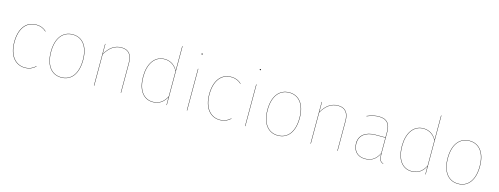

<svg xmlns="http://www.w3.org/2000/svg" viewBox="-19 -1511 5972 2300"><g transform="rotate(15 2967.0 -361.0)"><path d="M282.1 -527.2C156 -527.2 79.3 -426 79.3 -256.1C79.3 -86.1 164.4 9.1 280.4 9.1C341.1 9.1 381.6 -12.9 414.9 -44L411.8 -46.4C378.8 -15.6 338.8 5.2 280.3 5.2C166.9 5.2 83.4 -88.7 83.4 -256.1C83.4 -424.6 159.6 -523.3 282.2 -523.3C333.2 -523.3 372.9 -507.4 407.7 -474.8L410.8 -477.2C375.4 -510.3 335.4 -527.2 282.1 -527.2Z M735 -527.2C613.6 -527.2 533.3 -431 533.3 -258.1C533.3 -91 608.6 9.1 733.1 9.1C856.4 9.1 933.9 -89 933.9 -262C933.9 -429.5 857.5 -527.2 735 -527.2ZM735 -523.4C855.4 -523.4 929.8 -427.3 929.8 -262C929.8 -90.9 854.2 5.2 733.1 5.2C610.9 5.2 537.3 -92.9 537.3 -258.1C537.3 -429.2 615.8 -523.3 735 -523.3Z M1339.4 -527.2C1252.5 -527.2 1189 -476.5 1141.3 -393.2L1141 -517.2H1137.3V0H1141.3V-386.7C1189.3 -471.6 1252.7 -523.4 1339.3 -523.4C1431.9 -523.4 1469.8 -465.5 1469.8 -367.9V0H1473.8V-368.1C1473.8 -467.4 1434.3 -527.2 1339.4 -527.2Z M2036.9 -730.6V-426.4C2012.2 -474.8 1960.1 -527.2 1874.8 -527.2C1750.5 -527.2 1677.3 -416.2 1677.3 -257.1C1677.3 -88.1 1751.5 9.1 1868.4 9.1C1955.5 9.1 2003.5 -38.8 2036.9 -99.2L2037.2 0H2040.9V-730.3ZM1868.5 5.2C1753.7 5.2 1681.4 -90.2 1681.4 -257.1C1681.3 -414.8 1753.4 -523.4 1874.9 -523.4C1958.9 -523.4 2010.2 -471.7 2036.9 -420.6V-106.1C2001.9 -42.3 1955.1 5.2 1868.5 5.2Z M2291.3 -707.8C2286.4 -707.8 2283.8 -704.1 2283.8 -700.4C2283.8 -696.7 2286.4 -693.1 2291.3 -693.1C2296.2 -693.1 2298.7 -696.7 2298.7 -700.4C2298.7 -704.1 2296.2 -707.8 2291.3 -707.8ZM2293.3 -517.2H2289.3V0H2293.3Z M2700.1 -527.2C2574 -527.2 2497.3 -426 2497.3 -256.1C2497.3 -86.1 2582.4 9.1 2698.4 9.1C2759.1 9.1 2799.6 -12.9 2832.9 -44L2829.8 -46.4C2796.8 -15.6 2756.8 5.2 2698.3 5.2C2584.9 5.2 2501.4 -88.7 2501.4 -256.1C2501.4 -424.6 2577.6 -523.3 2700.2 -523.3C2751.2 -523.3 2790.9 -507.4 2825.7 -474.8L2828.8 -477.2C2793.4 -510.3 2753.4 -527.2 2700.1 -527.2Z M3013.3 -707.8C3008.4 -707.8 3005.8 -704.1 3005.8 -700.4C3005.8 -696.7 3008.4 -693.1 3013.3 -693.1C3018.2 -693.1 3020.7 -696.7 3020.7 -700.4C3020.7 -704.1 3018.2 -707.8 3013.3 -707.8ZM3015.3 -517.2H3011.3V0H3015.3Z M3421 -527.2C3299.6 -527.2 3219.3 -431 3219.3 -258.1C3219.3 -91 3294.6 9.1 3419.1 9.1C3542.4 9.1 3619.9 -89 3619.9 -262C3619.9 -429.5 3543.5 -527.2 3421 -527.2ZM3421 -523.4C3541.4 -523.4 3615.8 -427.3 3615.8 -262C3615.8 -90.9 3540.2 5.2 3419.1 5.2C3296.9 5.2 3223.3 -92.9 3223.3 -258.1C3223.3 -429.2 3301.8 -523.3 3421 -523.3Z M4025.4 -527.2C3938.5 -527.2 3875 -476.5 3827.3 -393.2L3827 -517.2H3823.3V0H3827.3V-386.7C3875.3 -471.6 3938.7 -523.4 4025.3 -523.4C4117.9 -523.4 4155.8 -465.5 4155.8 -367.9V0H4159.8V-368.1C4159.8 -467.4 4120.3 -527.2 4025.4 -527.2Z M4675.5 -110V-372C4675.5 -468.6 4637.7 -527.2 4533.1 -527.2C4486.7 -527.2 4439.7 -516.1 4384.9 -493.2L4386.5 -489.5C4441.1 -512.3 4487.1 -523.4 4533.1 -523.4C4635.8 -523.4 4671.5 -465.4 4671.5 -371.8V-304.4H4548.1C4425.1 -304.4 4348.6 -246.4 4348.6 -144.9C4348.6 -55.6 4402.1 9.1 4499.2 9.1C4583.6 9.1 4636.6 -30.6 4671.8 -103.4C4671.9 -33.2 4683.8 -4.7 4726.4 9.1L4727.9 5.7C4685.8 -7.2 4675.5 -37.4 4675.5 -110ZM4499.2 5.2C4404.6 5.2 4352.8 -57.5 4352.8 -144.9C4352.8 -243.5 4427.3 -300.6 4548.5 -300.6H4671.5V-109.8C4635.7 -35.9 4585.7 5.2 4499.2 5.2Z M5246.9 -730.6V-426.4C5222.2 -474.8 5170.1 -527.2 5084.8 -527.2C4960.5 -527.2 4887.3 -416.2 4887.3 -257.1C4887.3 -88.1 4961.5 9.1 5078.4 9.1C5165.5 9.1 5213.5 -38.8 5246.9 -99.2L5247.2 0H5250.9V-730.3ZM5078.5 5.2C4963.7 5.2 4891.4 -90.2 4891.4 -257.1C4891.3 -414.8 4963.4 -523.4 5084.9 -523.4C5168.9 -523.4 5220.2 -471.7 5246.9 -420.6V-106.1C5211.9 -42.3 5165.1 5.2 5078.5 5.2Z M5656 -527.2C5534.6 -527.2 5454.3 -431 5454.3 -258.1C5454.3 -91 5529.6 9.1 5654.1 9.1C5777.4 9.1 5854.9 -89 5854.9 -262C5854.9 -429.5 5778.5 -527.2 5656 -527.2ZM5656 -523.4C5776.4 -523.4 5850.8 -427.3 5850.8 -262C5850.8 -90.9 5775.2 5.2 5654.1 5.2C5531.9 5.2 5458.3 -92.9 5458.3 -258.1C5458.3 -429.2 5536.8 -523.3 5656 -523.3Z"/></g></svg>

Font: Fira Sans Four
Style: Regular
Weight: 100
Designer: Carrois Corporate & Edenspiekermann AG
Foundry: Carrois Corporate GbR & Edenspiekermann AG
Version: Version 4.203;PS 004.203;hotconv 1.0.88;makeotf.lib2.5.64775